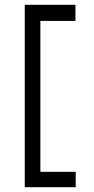

<svg xmlns="http://www.w3.org/2000/svg" viewBox="-20 -690 390 799"><path d="M83 89V-670H294V-603H148V25H295V89Z"/></svg>

Font: Inconsolata ExtraCondensed Medium
Style: Regular
Weight: 500
Width: 2
Monospace: yes
Designer: Raph Levien, Cyreal, Brenton Simpson
Foundry: Raph Levien, Cyreal, Google
Version: Version 3.001; ttfautohint (v1.8.2.53-6de2)